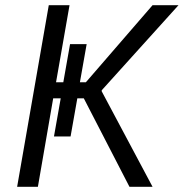

<svg xmlns="http://www.w3.org/2000/svg" viewBox="-20 -720 708 740"><path d="M479 0H568L372 -368V-372L668 -700H568L311 -403H288L314 -550H250L224 -403H196L248 -700H168L46 0H126L185 -341H214L188 -194H252L278 -341H303Z"/></svg>

Font: Fixel Text 20240404
Style: Italic
Weight: 400
Width: 4
Italic angle: -10°
Designer: AlfaBravo + MacPaw
Foundry: Kyrylo Tkachov, Marchela Mozhyna, Serhii Makarenko, Maria Weinstein, Zakhar Kryvoshyya
Version: Version 1.211;Glyphs 3.2 (3225)